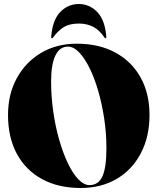

<svg xmlns="http://www.w3.org/2000/svg" viewBox="-20 -928 786 958"><path d="M363 -710Q474.5 -710 556 -665.5Q637.5 -621 681.8 -541Q726 -461 726 -355Q726 -246 683 -163.8Q640 -81.5 562.8 -35.8Q485.5 10 382.5 10Q271.5 10 190 -34.2Q108.5 -78.5 64.2 -160.2Q20 -242 20 -354Q20 -458 64 -538.2Q108 -618.5 185.2 -664.2Q262.5 -710 363 -710ZM511 -188Q511 -262.5 500 -335.8Q489 -409 470.2 -473.8Q451.5 -538.5 426.8 -588.5Q402 -638.5 374.5 -667Q347 -695.5 319 -695.5Q278 -695.5 256.5 -651.2Q235 -607 235 -522Q235 -445.5 245.8 -370.8Q256.5 -296 275.5 -230Q294.5 -164 318.8 -113.2Q343 -62.5 370.8 -33.5Q398.5 -4.5 426.5 -4.5Q471 -4.5 491 -48Q511 -91.5 511 -188ZM373.5 -810.5Q326.5 -810.5 297.5 -792.2Q268.5 -774 245 -741Q243 -737.5 240 -737.5Q234.5 -737.5 235.5 -744.5Q242 -828 280.5 -868Q319 -908 373.5 -908Q426.5 -908 465.2 -868Q504 -828 510.5 -744.5Q511.5 -737.5 506 -737.5Q503 -737.5 501 -741Q476.5 -778 445 -794.2Q413.5 -810.5 373.5 -810.5Z"/></svg>

Font: Fraunces 144pt Black
Style: Regular
Weight: 900
Version: Version 1.000;[0bf87f6ff]